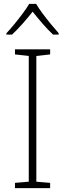

<svg xmlns="http://www.w3.org/2000/svg" viewBox="-20 -968 334 988"><path d="M238 0H57V-27L128 -33V-680L57 -688V-714H238V-688L167 -680V-33L238 -27ZM166 -948Q178 -927 198.5 -899.5Q219 -872 241.5 -844.5Q264 -817 282 -797V-790H253Q226 -815 198 -847.5Q170 -880 148 -908Q126 -880 97.5 -847.5Q69 -815 42 -790H13V-797Q32 -817 54.5 -844.5Q77 -872 97.5 -899.5Q118 -927 130 -948Z"/></svg>

Font: Noto Sans Gujarati ExtraLight
Style: Regular
Weight: 200
Designer: Jelle Bosma - Monotype Design Team, Universal Thirst
Foundry: Monotype Imaging Inc.
Version: Version 2.106; ttfautohint (v1.8.4.7-5d5b)